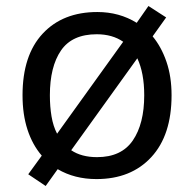

<svg xmlns="http://www.w3.org/2000/svg" viewBox="-20 -586 645 639"><path d="M551 -269Q551 -136 483.5 -63Q416 10 301 10Q228 10 172 -23L132 33L74 -6L119 -68Q88 -104 71.5 -154.5Q55 -205 55 -269Q55 -402 122 -474Q189 -546 304 -546Q377 -546 435 -510L474 -566L533 -528L488 -465Q517 -430 534 -380.5Q551 -331 551 -269ZM146 -269Q146 -231 151.5 -198.5Q157 -166 170 -141L390 -447Q354 -472 302 -472Q220 -472 183 -418Q146 -364 146 -269ZM460 -269Q460 -343 437 -392L217 -86Q251 -63 303 -63Q384 -63 422 -118.5Q460 -174 460 -269Z"/></svg>

Font: Noto Sans Buhid
Style: Regular
Weight: 400
Designer: Monotype Design Team
Foundry: Monotype Imaging Inc.
Version: Version 2.001